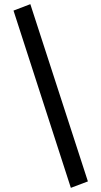

<svg xmlns="http://www.w3.org/2000/svg" viewBox="-20 -744 487 924"><path d="M321 160 45 -693 126 -724 403 129Z"/></svg>

Font: Calistoga
Style: Regular
Weight: 400
Designer: Yvonne Schuttler, Eben Sorkin
Foundry: www.sorkintype.com
Version: Version 1.010; ttfautohint (v1.8.4.7-5d5b)